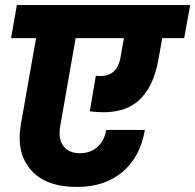

<svg xmlns="http://www.w3.org/2000/svg" viewBox="-20 -760 774 761"><path d="M23.9 -608.9 46.9 -740.2H733.9L710 -608.9H623L608.9 -529.8Q599.1 -471.7 579.3 -429.7Q559.6 -387.7 527.1 -359.4Q494.6 -331.1 446.8 -320.8Q398.9 -310.5 335.9 -318.8L359.9 -460Q443.4 -448.7 458 -534.2L471.2 -608.9H279.8L219.2 -263.2Q209.5 -210 231 -181.4Q252.4 -152.8 296.9 -152.8Q337.9 -152.8 365.7 -177.2Q393.6 -201.7 400.9 -245.1H554.2Q536.1 -137.7 465.3 -78.4Q394.5 -19 285.2 -19Q160.2 -19 101.6 -87.4Q43 -155.8 63 -269L123 -608.9Z"/></svg>

Font: SVN-Poppins
Style: Bold Italic
Weight: 700
Italic angle: -10°
Designer: Ninad Kale (Devanagari), Jonny Pinhorn (Latin)
Foundry: Indian Type Foundry
Version: Version 3.002 2017